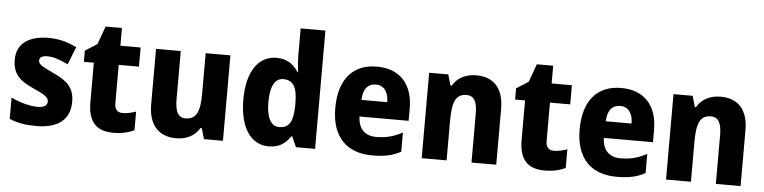

<svg xmlns="http://www.w3.org/2000/svg" viewBox="-46 -989 4893 1229"><g transform="rotate(5 2400.5 -375.0)"><path d="M427 -165C427 -259 375 -299 292 -337C207 -377 193 -387 193 -410C193 -430 210 -441 244 -441C285 -441 330 -424 377 -401L422 -515C360 -545 305 -559 241 -559C116 -559 37 -505 37 -402C37 -314 79 -270 167 -231C259 -190 271 -176 271 -152C271 -127 252 -113 207 -113C159 -113 93 -131 38 -158V-21C93 2 143 10 211 10C355 10 427 -53 427 -165Z M755 -121C722 -121 703 -139 703 -178V-426H833V-549H703V-663H598L556 -547L479 -498V-426H543V-174C543 -38 604 10 706 10C762 10 805 -1 840 -18V-138C811 -128 784 -121 755 -121Z M1410 -549H1251V-290C1251 -182 1233 -122 1158 -122C1111 -122 1091 -161 1091 -237V-549H932V-192C932 -56 1001 10 1109 10C1173 10 1228 -15 1260 -69H1268L1288 0H1410Z M1704 10C1773 10 1812 -20 1843 -66H1850L1879 0H2002V-760H1843V-590C1843 -553 1847 -510 1851 -479H1847C1817 -528 1773 -559 1706 -559C1592 -559 1517 -459 1517 -275C1517 -92 1591 10 1704 10ZM1761 -119C1709 -119 1678 -169 1678 -274C1678 -376 1709 -427 1760 -427C1828 -427 1851 -378 1851 -280V-258C1849 -163 1825 -119 1761 -119Z M2351 -559C2201 -559 2108 -462 2108 -271C2108 -84 2208 10 2370 10C2448 10 2502 -2 2553 -30V-153C2496 -123 2447 -110 2385 -110C2310 -110 2270 -154 2267 -231H2583V-309C2583 -470 2496 -559 2351 -559ZM2354 -444C2408 -444 2436 -402 2436 -338H2270C2273 -413 2307 -444 2354 -444Z M2990 -559C2924 -559 2869 -533 2838 -479H2830L2810 -549H2687V0H2847V-253C2847 -372 2867 -428 2938 -428C2988 -428 3007 -389 3007 -313V0H3166V-359C3166 -495 3097 -559 2990 -559Z M3526 -121C3493 -121 3474 -139 3474 -178V-426H3604V-549H3474V-663H3369L3327 -547L3250 -498V-426H3314V-174C3314 -38 3375 10 3477 10C3533 10 3576 -1 3611 -18V-138C3582 -128 3555 -121 3526 -121Z M3921 -559C3771 -559 3678 -462 3678 -271C3678 -84 3778 10 3940 10C4018 10 4072 -2 4123 -30V-153C4066 -123 4017 -110 3955 -110C3880 -110 3840 -154 3837 -231H4153V-309C4153 -470 4066 -559 3921 -559ZM3924 -444C3978 -444 4006 -402 4006 -338H3840C3843 -413 3877 -444 3924 -444Z M4560 -559C4494 -559 4439 -533 4408 -479H4400L4380 -549H4257V0H4417V-253C4417 -372 4437 -428 4508 -428C4558 -428 4577 -389 4577 -313V0H4736V-359C4736 -495 4667 -559 4560 -559Z"/></g></svg>

Font: Noto Sans Gurmukhi UI SemiCondensed ExtraBold
Style: Regular
Weight: 800
Width: 4
Designer: Jelle Bosma - Monotype Design Team
Foundry: Monotype Imaging Inc.
Version: Version 2.004